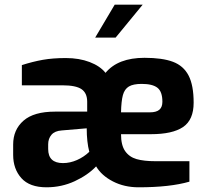

<svg xmlns="http://www.w3.org/2000/svg" viewBox="-20 -791 892 817"><path d="M36 -132V-176Q36 -239 80 -277.5Q124 -316 214 -316H351V-358Q351 -395 327 -411.5Q303 -428 245 -428H73V-514Q120 -529 162.5 -536.5Q205 -544 260 -544Q317 -544 361.5 -527Q406 -510 429 -481Q482 -545 595 -545Q671 -545 716 -528Q761 -511 782.5 -469.5Q804 -428 804 -354Q804 -281 759 -250.5Q714 -220 622 -220H495Q495 -173 512.5 -148Q530 -123 561 -114Q592 -105 643 -105H786V-18Q703 6 570 6Q509 6 460.5 -19Q412 -44 389 -83Q354 -46 298 -20Q242 6 178 6Q106 6 71 -33Q36 -72 36 -132ZM618 -313Q645 -313 658 -324Q671 -335 671 -358Q671 -401 650 -417.5Q629 -434 583 -434Q547 -434 528.5 -423Q510 -412 503 -386.5Q496 -361 495 -313ZM360 -145Q349 -187 349 -245L243 -236Q213 -234 199 -217.5Q185 -201 185 -177V-157Q185 -97 248 -97Q278 -97 307.5 -110Q337 -123 360 -145ZM468 -771H587L472 -631H385Z"/></svg>

Font: Exo
Style: Bold
Weight: 700
Designer: Natanael Gama
Foundry: Natanael Gama
Version: Version 1.500; ttfautohint (v1.6)